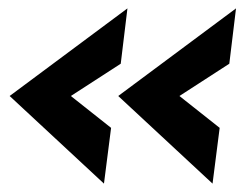

<svg xmlns="http://www.w3.org/2000/svg" viewBox="-20 -481 583 458"><path d="M487 -43 262 -252 543 -461 527 -329 408 -252 504 -176ZM228 -43 3 -252 284 -461 268 -329 149 -252 245 -176Z"/></svg>

Font: Hanken Grotesk
Style: Bold Italic
Weight: 700
Italic angle: -8°
Designer: Alfredo Marco Pradil
Foundry: Hanken Design Co.
Version: Version 3.013